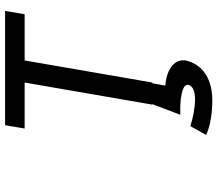

<svg xmlns="http://www.w3.org/2000/svg" viewBox="-70 -550 856 756"><g transform="rotate(-90 358.0 -172.0)"><path d="M230 -503H411L324 0H326L284 110H291C334 108 406 115 402 140C399 160 374 168 346 168C312 168 272 160 245 151L239 150L205 211L208 213C241 228 291 236 340 236C422 236 478 201 496 139C511 89 462 57 408 52C405 52 403 51 399 51L408 0H411L498 -503H680L693 -580H243Z"/></g></svg>

Font: Charger Monospace
Style: Regular
Weight: 400
Designer: Jasper
Foundry: Cannot Into Space Fonts
Version: Version 0.980